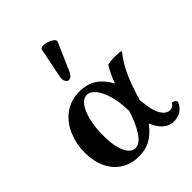

<svg xmlns="http://www.w3.org/2000/svg" viewBox="-205 -826 950 950"><g transform="rotate(-45 270.0 -351.0)"><path d="M32.2 -190.9Q32.2 -252 54.7 -305.4Q77.1 -358.9 121.3 -391.8Q165.5 -424.8 227.1 -424.8Q290.5 -424.8 330.3 -391.1Q370.1 -357.4 387.7 -309.1Q405.3 -260.7 407.2 -212.4Q410.2 -124.5 429.7 -83.3Q449.2 -42 480.5 -42Q488.8 -42 496.8 -46.6Q504.9 -51.3 510.3 -59.1Q513.2 -63.5 520.3 -61Q527.3 -58.6 532.7 -52.7Q538.1 -46.9 536.6 -43Q524.9 -16.1 503.7 -2.4Q482.4 11.2 454.1 11.2Q419.4 11.2 392.8 -15.4Q366.2 -42 350.6 -92Q335 -142.1 332.5 -210.4Q330.6 -254.4 318.4 -295.2Q306.2 -335.9 285.9 -361.6Q265.6 -387.2 241.2 -387.2Q217.3 -387.2 198 -361.3Q178.7 -335.4 167.7 -289.6Q156.7 -243.7 156.7 -186Q156.7 -135.7 166 -100.3Q175.3 -64.9 190.9 -47.4Q206.5 -29.8 225.6 -29.8Q256.8 -29.8 286.1 -74.5Q315.4 -119.1 337.4 -193.4Q363.8 -283.7 379.6 -327.9Q395.5 -372.1 420.9 -415.5Q423.8 -419.9 449.2 -421.9Q474.6 -423.8 497.6 -421.9Q520.5 -419.9 516.6 -415.5Q484.4 -376 460.2 -325.7Q436 -275.4 409.2 -185.5Q393.1 -131.8 369.6 -89.1Q346.2 -46.4 306.4 -17.6Q266.6 11.2 209 11.2Q155.3 11.2 115.2 -14.4Q75.2 -40 53.7 -85.9Q32.2 -131.8 32.2 -190.9ZM211.4 -546.9 242.7 -701.7Q245.1 -714.8 268.1 -712.6Q291 -710.4 310.8 -698.5Q330.6 -686.5 325.7 -674.8L262.7 -530.3Q252.4 -506.8 238.3 -502.4Q224.1 -498 215.6 -511.2Q207 -524.4 211.4 -546.9Z"/></g></svg>

Font: Junicode Two Beta VF
Style: Regular
Weight: 400
Designer: Peter S. Baker
Foundry: Briery Creek Software
Version: Version 1.031 beta; ttfautohint (v1.8.1.43-b0c9)